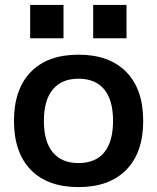

<svg xmlns="http://www.w3.org/2000/svg" viewBox="-20 -753 641 783"><path d="M300 10Q174 10 105.5 -60.5Q37 -131 37 -260Q37 -389 105.5 -459.5Q174 -530 300 -530Q426 -530 495 -459.5Q564 -389 564 -260Q564 -131 495 -60.5Q426 10 300 10ZM300 -88Q369 -88 405 -131.5Q441 -175 441 -260Q441 -345 405 -388.5Q369 -432 300 -432Q232 -432 195.5 -388.5Q159 -345 159 -260Q159 -175 195.5 -131.5Q232 -88 300 -88ZM360 -597V-733H496V-597ZM103 -597V-733H239V-597Z"/></svg>

Font: M PLUS 1 SemiBold
Style: Regular
Weight: 600
Designer: Coji Morishita
Foundry: UNDERFOREST DESIGN
Version: Version 1.001